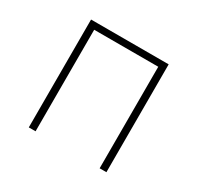

<svg xmlns="http://www.w3.org/2000/svg" viewBox="-111 -607 758 737"><g transform="rotate(30 268.0 -239.0)"><path d="M96 0V-478H440V0H410V-450H126V0Z"/></g></svg>

Font: Source Sans 3 VF
Style: Regular
Weight: 200
Designer: Paul D. Hunt
Foundry: Adobe
Version: Version 3.046;hotconv 1.0.118;makeotfexe 2.5.65603